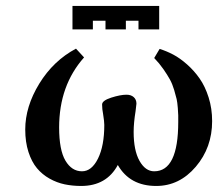

<svg xmlns="http://www.w3.org/2000/svg" viewBox="-20 -614 726 639"><path d="M221.2 -516.1V-594.2H509.8V-516.1H440.9V-544.9H398.9V-516.1H331.1V-544.9H289.1V-516.1ZM686 -210.9Q686 -123 631.6 -59.1Q577.1 4.9 500 4.9Q412.1 4.9 372.1 -64.9Q334.5 4.9 250 4.9Q221.2 4.9 195.3 -0.5Q169.4 -5.9 145 -19.5Q120.6 -33.2 103 -54.2Q85.4 -75.2 74.7 -108.2Q64 -141.1 64 -183.1Q64 -259.3 110.8 -335.7Q157.7 -412.1 232.9 -452.1L259.8 -422.9Q176.8 -329.6 176.8 -189.9Q176.8 -114.7 197.8 -79.3Q218.8 -43.9 252.9 -43.9Q285.2 -43.9 306.2 -86.4Q327.1 -128.9 327.1 -198.2Q327.1 -209.5 323.2 -233.9Q319.8 -251 319.8 -266.1Q319.8 -279.3 350.3 -289.1Q380.9 -298.8 400.9 -298.8Q416 -298.8 425 -290.8Q434.1 -282.7 434.1 -269L431.2 -244.1Q424.8 -205.1 424.8 -174.8Q424.8 -113.3 444.3 -78.6Q463.9 -43.9 493.2 -43.9Q573.2 -43.9 573.2 -208Q573.2 -225.1 573.2 -230Q573.2 -234.9 571.8 -254.2Q570.3 -273.4 567.9 -284.2Q565.4 -294.9 559.6 -314.7Q553.7 -334.5 545.4 -349.6Q537.1 -364.7 523.7 -384Q510.3 -403.3 493.2 -420.9L511.2 -451.2Q533.7 -444.3 556.4 -432.4Q579.1 -420.4 602.8 -399.4Q626.5 -378.4 644.5 -352.5Q662.6 -326.7 674.3 -289.8Q686 -252.9 686 -210.9Z"/></svg>

Font: Linear Smooth
Style: Bold
Weight: 700
Designer: Philipp H. Poll, Flanker
Foundry: Philipp H. Poll, reworked by Flanker
Version: Version 1.061 | FøM Fix